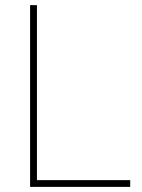

<svg xmlns="http://www.w3.org/2000/svg" viewBox="-20 -731 556 751"><path d="M489.3 -26.4V0H97.7V-710.9H124.5V-26.4Z"/></svg>

Font: Vazirmatn RD FD Thin
Style: Regular
Weight: 100
Designer: Saber Rastikerdar
Foundry: Saber Rastikerdar
Version: Version 33.003